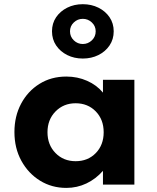

<svg xmlns="http://www.w3.org/2000/svg" viewBox="-20 -902 766 938"><path d="M304 16Q356.5 16 402.2 -5.8Q448 -27.5 483 -67.5V0H636.5V-512H483V-449.5Q452.5 -486.5 405.5 -507.2Q358.5 -528 304 -528Q230 -528 172.8 -492.2Q115.5 -456.5 83 -395.2Q50.5 -334 50.5 -257Q50.5 -178 84.5 -116.2Q118.5 -54.5 175.8 -19.2Q233 16 304 16ZM349.5 -114.5Q290 -114.5 251 -154.5Q212 -194.5 212 -256Q212 -317.5 251.2 -357.5Q290.5 -397.5 349.5 -397.5Q409 -397.5 447.8 -357.8Q486.5 -318 486.5 -256Q486.5 -194 448 -154.2Q409.5 -114.5 349.5 -114.5ZM384.5 -616Q426.5 -616 460.8 -633Q495 -650 515.2 -680Q535.5 -710 535.5 -749Q535.5 -788 515.2 -817.8Q495 -847.5 460.8 -864.5Q426.5 -881.5 384.5 -881.5Q342.5 -881.5 308.5 -864.5Q274.5 -847.5 254.2 -817.8Q234 -788 234 -749Q234 -710 254.2 -680Q274.5 -650 308.5 -633Q342.5 -616 384.5 -616ZM384.5 -687Q359 -687 340.5 -705Q322 -723 322 -749Q322 -774.5 340.5 -792.2Q359 -810 384.5 -810Q410 -810 428.8 -792.2Q447.5 -774.5 447.5 -749Q447.5 -723 428.8 -705Q410 -687 384.5 -687Z"/></svg>

Font: Spartan
Style: Bold
Weight: 700
Designer: Matt Bailey, Mirko Velimirovic
Foundry: Matt Bailey
Version: Version 1.003; ttfautohint (v1.8.3)